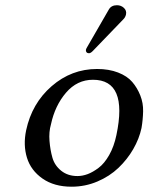

<svg xmlns="http://www.w3.org/2000/svg" viewBox="-20 -702 566 732"><path d="M425.8 -682.1Q441.4 -682.1 452.4 -671.9Q463.4 -661.6 460.4 -647Q458 -636.2 450.7 -628.9L333 -506.8Q325.2 -499 319.1 -499Q313 -499 309.8 -502.9Q306.6 -506.8 307.6 -512.2Q308.1 -515.6 312 -522L394.5 -665Q403.8 -682.1 425.8 -682.1ZM79.6 -205.1Q101.6 -308.1 177 -373.5Q252.4 -439 350.1 -439Q395.5 -439 430.2 -425.5Q464.8 -412.1 484.1 -389.6Q503.4 -367.2 514.9 -338.1Q526.4 -309.1 525.6 -277.3Q524.9 -245.6 519.5 -213.9Q510.7 -172.9 488 -133.5Q465.3 -94.2 431.6 -62Q397.9 -29.8 351.3 -10Q304.7 9.8 252.9 9.8Q186.5 9.8 142.1 -21.2Q97.7 -52.2 82.8 -100.6Q67.9 -148.9 79.6 -205.1ZM334.5 -397.9Q273.9 -397.9 231.7 -348.6Q189.5 -299.3 174.3 -228Q166 -199.2 168.7 -164.8Q171.4 -130.4 179.9 -100.6Q188.5 -70.8 213.6 -50.8Q238.8 -30.8 275.4 -30.8Q294.4 -30.8 314.5 -38.3Q334.5 -45.9 356.2 -62.3Q377.9 -78.6 396.2 -110.8Q414.6 -143.1 423.8 -187Q468.3 -397.9 334.5 -397.9Z"/></svg>

Font: Linux Biolinum O
Style: Italic
Weight: 400
Italic angle: -12°
Designer: Philipp H. Poll
Foundry: Philipp H. Poll
Version: Version 1.1.3